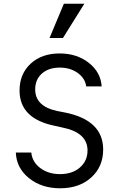

<svg xmlns="http://www.w3.org/2000/svg" viewBox="-20 -997 640 1031"><path d="M65 -178H148Q153 -127 196.5 -94.5Q240 -62 302 -62Q368 -62 409 -97.5Q450 -133 450 -189Q450 -285 316 -312L276 -321Q85 -359 85 -511Q85 -600 144.5 -655Q204 -710 300 -710Q393 -710 457 -659.5Q521 -609 526 -533H443Q437 -577 397 -605.5Q357 -634 301 -634Q241 -634 205 -602Q169 -570 169 -517Q169 -426 287 -401L328 -393Q534 -352 534 -194Q534 -102 470 -44Q406 14 303 14Q203 14 135.5 -40.5Q68 -95 65 -178ZM433 -977 318 -793H246L323 -977Z"/></svg>

Font: CommitMono
Style: 450Regular
Weight: 450
Designer: Eigil Nikolajsen
Foundry: Eigil Nikolajsen
Version: Version 1.002